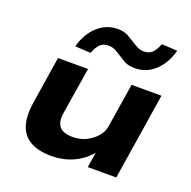

<svg xmlns="http://www.w3.org/2000/svg" viewBox="-134 -889 1025 1032"><g transform="rotate(20 378.5 -373.0)"><path d="M265 11Q193 11 146.5 -14.5Q100 -40 82.5 -92.5Q65 -145 78 -227L120 -496H292L250 -235Q243 -194 251.5 -169.5Q260 -145 283 -134.5Q306 -124 339 -124Q381 -124 416 -141.5Q451 -159 474 -186.5Q497 -214 501 -245L541 -496H712L634 0H471L487 -101H497Q454 -46 395.5 -17.5Q337 11 265 11ZM275 -582 186 -587Q206 -663 255.5 -708Q305 -753 370 -753Q406 -753 429.5 -739.5Q453 -726 474 -713Q489 -703 505 -695Q521 -687 541 -687Q570 -687 588 -704Q606 -721 619 -757L709 -752Q688 -675 639.5 -630.5Q591 -586 525 -586Q489 -586 466.5 -598.5Q444 -611 423 -625Q407 -636 390.5 -644Q374 -652 352 -652Q323 -652 305.5 -634.5Q288 -617 275 -582Z"/></g></svg>

Font: Nunito Sans 10pt Expanded ExtraBold
Style: Italic
Weight: 800
Width: 7
Italic angle: -9°
Designer: Vernon Adams
Foundry: Vernon Adams
Version: Version 3.101;gftools[0.9.27]